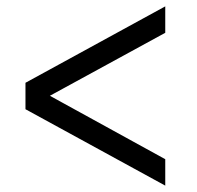

<svg xmlns="http://www.w3.org/2000/svg" viewBox="-20 -592 619 603"><path d="M60 -249V-332L499 -572V-489L96 -269L97 -313L499 -92V-9Z"/></svg>

Font: Uncut Sans VF
Style: Regular
Weight: 400
Designer: Kasper Nordkvist
Foundry: Uncut Type
Version: Version 1.100;FEAKit 1.0